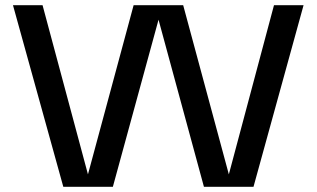

<svg xmlns="http://www.w3.org/2000/svg" viewBox="-20 -720 1220 740"><path d="M30 -700H144L319 -48L495 -700H686L862 -48L1036 -700H1150L957 0H766L591 -644L415 0H224Z"/></svg>

Font: Edgecutting Lite Medium
Style: Medium
Weight: 500
Designer: RandomMaerks (Nguyen Gia Bao)
Version: Version 1.0